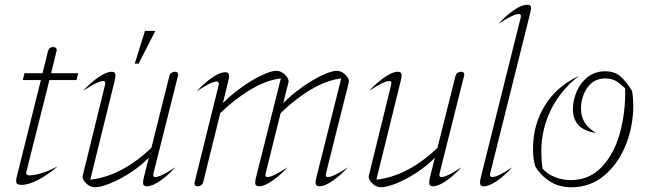

<svg xmlns="http://www.w3.org/2000/svg" viewBox="-20 -778 2726 808"><path d="M91 -55Q90 -53 90 -50Q90 -40 104 -40Q123 -40 153.5 -49Q184 -58 223 -78Q183 -43 141.5 -21.5Q100 0 71 0Q59 0 53.5 -3.5Q48 -7 48 -16Q48 -27 52 -40L152 -441H76L83 -470H159L182 -563Q187 -580 204 -580Q212 -580 216 -575Q220 -570 218 -563L195 -470H309L302 -441H188Z M328 -38 422 -421Q423 -424 423 -429Q423 -437 414 -437Q392 -437 330 -396Q362 -431 395 -453.5Q428 -476 450 -476Q466 -476 466 -461Q466 -451 462 -436L360 -22Q426 -29 491.5 -63.5Q557 -98 617 -156L693 -459Q695 -467 701.5 -471.5Q708 -476 716 -476Q724 -476 727.5 -471.5Q731 -467 729 -459L626 -49Q625 -46 625 -41Q625 -33 634 -33Q645 -33 664.5 -42.5Q684 -52 718 -74Q685 -38 652.5 -16Q620 6 598 6Q582 6 582 -9Q582 -19 586 -34L606 -114Q574 -81 530.5 -52.5Q487 -24 445.5 -7Q404 10 379 10Q359 10 342 -7Q325 -24 328 -38ZM590 -648H634L563 -510H547Z M799 -11 900 -419Q901 -421 901 -425Q901 -429 898.5 -432Q896 -435 892 -435Q881 -435 861.5 -425.5Q842 -416 808 -394Q841 -430 873.5 -452Q906 -474 928 -474Q944 -474 944 -459Q944 -449 940 -434L918 -344Q950 -377 994.5 -409Q1039 -441 1080 -460.5Q1121 -480 1143 -480Q1163 -480 1180 -463Q1197 -446 1194 -432L1172 -344Q1204 -377 1248.5 -409Q1293 -441 1334 -460.5Q1375 -480 1397 -480Q1417 -480 1434 -463Q1451 -446 1448 -432L1352 -49Q1351 -46 1351 -41Q1351 -33 1360 -33Q1383 -33 1444 -74Q1412 -39 1379 -16.5Q1346 6 1324 6Q1308 6 1308 -9Q1308 -19 1312 -34L1416 -448Q1356 -441 1290 -402Q1224 -363 1161 -302L1098 -49Q1097 -46 1097 -41Q1097 -33 1106 -33Q1128 -33 1190 -74Q1158 -39 1125 -16.5Q1092 6 1070 6Q1054 6 1054 -9Q1054 -19 1058 -34L1162 -448Q1102 -441 1036 -402Q970 -363 907 -302L835 -11Q833 -3 826.5 1.5Q820 6 812 6Q804 6 800.5 1.5Q797 -3 799 -11Z M1532 -38 1626 -421Q1627 -424 1627 -429Q1627 -437 1618 -437Q1596 -437 1534 -396Q1566 -431 1599 -453.5Q1632 -476 1654 -476Q1670 -476 1670 -461Q1670 -451 1666 -436L1564 -22Q1630 -29 1695.5 -63.5Q1761 -98 1821 -156L1897 -459Q1899 -467 1905.5 -471.5Q1912 -476 1920 -476Q1928 -476 1931.5 -471.5Q1935 -467 1933 -459L1830 -49Q1829 -46 1829 -41Q1829 -33 1838 -33Q1849 -33 1868.5 -42.5Q1888 -52 1922 -74Q1889 -38 1856.5 -16Q1824 6 1802 6Q1786 6 1786 -9Q1786 -19 1790 -34L1810 -114Q1778 -81 1734.5 -52.5Q1691 -24 1649.5 -7Q1608 10 1583 10Q1563 10 1546 -7Q1529 -24 1532 -38Z M2000 -9Q2000 -19 2004 -34L2171 -703Q2172 -706 2172 -711Q2172 -719 2163 -719Q2141 -719 2078 -678Q2111 -714 2143.5 -736Q2176 -758 2198 -758Q2207 -758 2211 -755Q2215 -752 2215 -745Q2215 -738 2210 -718L2043 -49Q2042 -47 2042 -42Q2042 -33 2052 -33Q2074 -33 2136 -74Q2104 -39 2071 -16.5Q2038 6 2016 6Q2000 6 2000 -9Z M2233 -77Q2223 -108 2223 -151Q2223 -253 2273 -334Q2323 -415 2417 -459Q2341 -401 2299.5 -318Q2258 -235 2258 -140Q2258 -106 2263 -69Q2282 -46 2315 -33Q2348 -20 2382 -20Q2460 -20 2512.5 -75.5Q2565 -131 2589 -219Q2613 -307 2611 -406Q2587 -429 2569.5 -438.5Q2552 -448 2528 -448Q2480 -448 2452.5 -410Q2425 -372 2425 -320Q2425 -254 2489 -219Q2440 -225 2415.5 -250.5Q2391 -276 2391 -317Q2391 -358 2408 -395.5Q2425 -433 2455.5 -455.5Q2486 -478 2526 -478Q2566 -478 2590.5 -457Q2615 -436 2640 -395Q2645 -365 2645 -334Q2645 -247 2613.5 -168Q2582 -89 2523 -39.5Q2464 10 2385 10Q2332 10 2294 -14.5Q2256 -39 2233 -77Z"/></svg>

Font: Srisakdi
Style: Regular
Weight: 400
Designer: Cadson Demak Co.,Ltd.
Foundry: Cadson Demak Co.,Ltd.
Version: Version 1.000